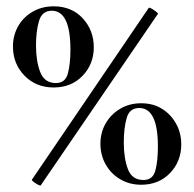

<svg xmlns="http://www.w3.org/2000/svg" viewBox="-20 -580 614 608"><path d="M150 -303Q94 -303 57.5 -340.5Q21 -378 21 -433Q21 -468 37.5 -497Q54 -526 83.5 -543Q113 -560 150 -560Q207 -560 242 -522Q277 -484 277 -430Q277 -377 241.5 -340Q206 -303 150 -303ZM157 -317Q187 -317 195 -347.5Q203 -378 203 -423Q203 -546 144 -546Q113 -546 103.5 -513.5Q94 -481 94 -436Q94 -386 107.5 -351.5Q121 -317 157 -317ZM427 5Q390 5 360.5 -12.5Q331 -30 314.5 -59.5Q298 -89 298 -125Q298 -160 314.5 -189Q331 -218 360.5 -235.5Q390 -253 427 -253Q465 -253 493 -235.5Q521 -218 537.5 -188.5Q554 -159 554 -123Q554 -69 518.5 -32Q483 5 427 5ZM434 -10Q464 -10 472 -40Q480 -70 480 -116Q480 -238 421 -238Q390 -238 381 -206Q372 -174 372 -129Q372 -79 385 -44.5Q398 -10 434 -10ZM109 7Q108 9 100.5 5Q93 1 86.5 -4Q80 -9 81 -11L451 -555Q453 -557 460.5 -552.5Q468 -548 474.5 -543Q481 -538 480 -536Z"/></svg>

Font: Cormorant Light SemiBold
Style: Regular
Weight: 600
Version: Version 4.000